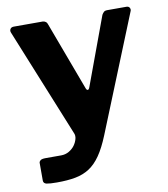

<svg xmlns="http://www.w3.org/2000/svg" viewBox="-79 -597 724 829"><g transform="rotate(-10 283.0 -182.5)"><path d="M104 165Q73 165 59 162Q45 159 45 146V69Q45 63 51 58Q57 53 74 53H142Q161 53 176.5 44Q192 35 201.5 22Q211 9 215 -6Q219 -21 213 -33L21 -506Q17 -515 21.5 -522.5Q26 -530 37 -530H163Q171 -530 177 -525.5Q183 -521 185 -513L296 -215Q299 -206 304 -205.5Q309 -205 313 -216L423 -514Q427 -521 432 -525.5Q437 -530 445 -530H531Q541 -530 545 -522.5Q549 -515 545 -507L340 0Q319 52 296.5 84.5Q274 117 247 134.5Q220 152 185.5 158.5Q151 165 104 165Z"/></g></svg>

Font: Libre Franklin Thin
Style: Bold
Weight: 700
Version: Version 3.000